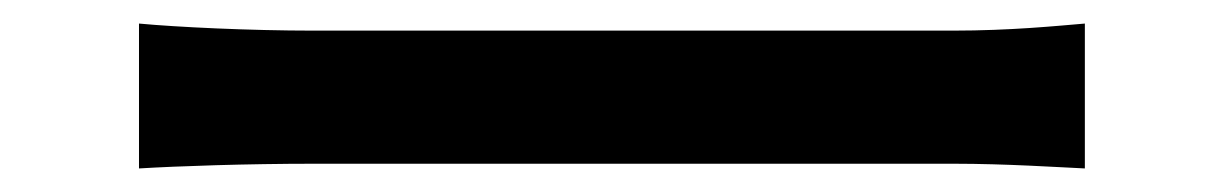

<svg xmlns="http://www.w3.org/2000/svg" viewBox="-20 -466 1040 163"><path d="M98 -323C131 -325 190 -327 246 -327H790C834 -327 879 -324 901 -323V-446C877 -444 838 -440 789 -440H246C192 -440 130 -443 98 -446Z"/></svg>

Font: Genne Gothic Medium
Style: Regular
Weight: 500
Designer: Ryoko NISHIZUKA (kana & ideographs); Paul D. Hunt (Latin, Greek & Cyrillic); Wenlong ZHANG (bopomofo); Sandoll Communica
Foundry: Adobe Systems Incorporated
Version: Version 1.004;PS 1.004;hotconv 16.6.51;makeotf.lib2.5.65220